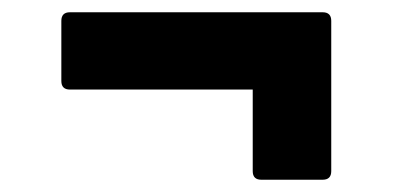

<svg xmlns="http://www.w3.org/2000/svg" viewBox="-20 -383 640 313"><path d="M406 -90Q392 -90 392 -104V-237H94Q80 -237 80 -251V-349Q80 -363 94 -363H506Q520 -363 520 -349V-104Q520 -90 506 -90Z"/></svg>

Font: Sofia Sans Black
Style: Regular
Weight: 900
Designer: Botio Nikoltchev, Ani Petrova
Foundry: lettersoup
Version: Version 4.100; ttfautohint (v1.8.3)